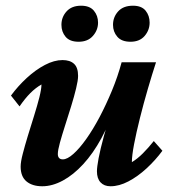

<svg xmlns="http://www.w3.org/2000/svg" viewBox="-20 -648 602 676"><path d="M200.2 -436.5Q226.6 -436.5 240.7 -423.3Q254.9 -410.2 254.9 -380.9Q254.9 -365.2 248 -336.9Q241.2 -308.6 230.5 -273.9Q219.7 -239.3 209 -205.6Q198.2 -171.9 190.9 -145.5Q183.6 -119.1 183.6 -105.5Q183.6 -96.7 188 -91.8Q192.4 -86.9 201.2 -86.9Q216.8 -86.9 238.3 -106Q259.8 -125 283.7 -158.7Q307.6 -192.4 330.6 -235.8Q353.5 -279.3 374 -328.6Q394.5 -377.9 408.2 -428.7H529.3Q515.6 -386.7 500.5 -335Q485.4 -283.2 472.7 -232.4Q460 -181.6 452.1 -140.6Q444.3 -99.6 444.3 -77.1Q463.9 -88.9 482.9 -107.9Q502 -127 521.5 -151.4L551.8 -117.2Q527.3 -84 496.1 -55.2Q464.8 -26.4 432.1 -9.3Q399.4 7.8 369.1 7.8Q346.7 7.8 334 -5.9Q321.3 -19.5 321.3 -44.9Q321.3 -59.6 327.1 -90.8Q333 -122.1 346.2 -170.4Q359.4 -218.8 379.9 -283.2H387.7Q366.2 -214.8 336.9 -161.1Q307.6 -107.4 272.9 -69.8Q238.3 -32.2 201.2 -12.2Q164.1 7.8 128.9 7.8Q93.8 7.8 73.2 -9.3Q52.7 -26.4 52.7 -61.5Q52.7 -78.1 60.1 -106.4Q67.4 -134.8 78.1 -169.9Q88.9 -205.1 100.1 -240.7Q111.3 -276.4 118.7 -305.7Q126 -335 126 -350.6Q105.5 -338.9 86.9 -320.3Q68.4 -301.8 48.8 -273.4L18.6 -311.5Q43 -344.7 74.2 -373.5Q105.5 -402.3 138.2 -419.4Q170.9 -436.5 200.2 -436.5ZM256.8 -501Q225.6 -501 210.9 -518.6Q196.3 -536.1 196.3 -560.5Q196.3 -587.9 214.4 -607.9Q232.4 -627.9 265.6 -627.9Q295.9 -627.9 310.5 -610.4Q325.2 -592.8 325.2 -568.4Q325.2 -542 307.1 -521.5Q289.1 -501 256.8 -501ZM439.5 -501Q408.2 -501 393.1 -518.6Q377.9 -536.1 377.9 -560.5Q377.9 -587.9 396 -607.9Q414.1 -627.9 448.2 -627.9Q478.5 -627.9 492.7 -610.4Q506.8 -592.8 506.8 -568.4Q506.8 -542 489.3 -521.5Q471.7 -501 439.5 -501Z"/></svg>

Font: Crimson Pro
Style: Bold Italic
Weight: 700
Italic angle: -12°
Designer: Jacques Le Bailly
Foundry: Baron von Fonthausen
Version: Version 1.003